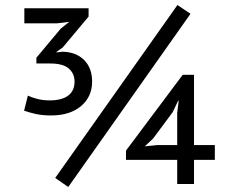

<svg xmlns="http://www.w3.org/2000/svg" viewBox="-20 -733 916 765"><path d="M76 0ZM687 -713 739 -678 252 12 200 -24ZM836 -96H753V0H686V-96H482V-133L708 -435H753V-155H836ZM686 -283 692 -332H690L668 -286L590 -181L557 -150L607 -155H686ZM178 -333Q226 -333 251.5 -352Q277 -371 277 -408Q277 -440 254 -460Q231 -480 180 -480H125V-503L222 -619L256 -646L207 -640H77V-700H333V-667L230 -544L205 -526V-524L228 -527Q283 -526 315 -494Q347 -462 347 -408Q347 -347 302.5 -310Q258 -273 184 -273Q148 -273 122 -279Q96 -285 76 -292L91 -352Q108 -344 130 -338.5Q152 -333 178 -333Z"/></svg>

Font: PT Sans
Style: Regular
Weight: 400
Designer: A.Korolkova, O.Umpeleva, V.Yefimov
Foundry: ParaType Ltd
Version: Version 2.003